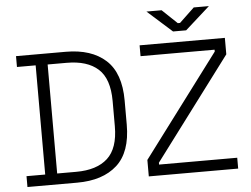

<svg xmlns="http://www.w3.org/2000/svg" viewBox="-58 -949 1338 1023"><g transform="rotate(-5 611.5 -438.0)"><path d="M48 0V-58H148V-642H48V-700H314Q451 -700 527.5 -630.5Q604 -561 604 -414V-285Q604 -138 527.5 -69Q451 0 314 0ZM212 -58H314Q424 -58 482 -111Q540 -164 540 -282V-417Q540 -536 482 -588.5Q424 -641 314 -641H212ZM697 0V-88L1105 -632V-642H709V-700H1165V-612L757 -68V-58H1175V0ZM893 -758 761 -876H842L922 -800H934L1014 -876H1095L963 -758Z"/></g></svg>

Font: Space 7353
Style: Regular
Weight: 400
Designer: Christine Claussen + Ruben Lyon  (Space 7353)
Version: Version 1.000;FEAKit 1.0